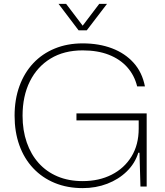

<svg xmlns="http://www.w3.org/2000/svg" viewBox="-20 -959 846 987"><path d="M405 8Q326 8 261.5 -18.5Q197 -45 150.5 -94.5Q104 -144 79.5 -212.5Q55 -281 55 -364Q55 -448 80 -516.5Q105 -585 151 -634Q197 -683 261.5 -709.5Q326 -736 405 -736Q489 -736 556 -710.5Q623 -685 667 -636Q711 -587 725 -515H685Q671 -572 634 -613.5Q597 -655 539.5 -677.5Q482 -700 405 -700Q309 -700 240 -658Q171 -616 133.5 -540.5Q96 -465 96 -364Q96 -289 117.5 -227Q139 -165 179 -120.5Q219 -76 276 -52Q333 -28 405 -28Q489 -28 554 -61Q619 -94 656 -154.5Q693 -215 693 -298V-359L712 -340H373V-376H734V0H702L697 -174H691Q674 -119 632 -78Q590 -37 531.5 -14.5Q473 8 405 8ZM384 -803 281 -939H320L405 -827L490 -939H530L426 -803Z"/></svg>

Font: Mona Sans ExtraLight
Style: Regular
Weight: 200
Designer: Deni Anggara
Foundry: GitHub
Version: Version 2.000